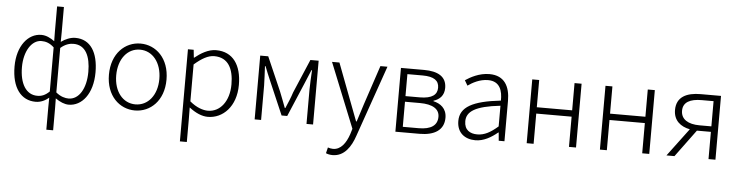

<svg xmlns="http://www.w3.org/2000/svg" viewBox="-55 -1078 6157 1601"><g transform="rotate(5 3023.0 -277.5)"><path d="M366 237H423V49L422 -30C460 -3 499 13 533 13C642 13 733 -93 733 -275C733 -440 669 -547 541 -547C501 -547 458 -529 422 -503L423 -583V-795H366V-583L367 -504C333 -528 298 -547 256 -547C146 -547 56 -438 56 -266C56 -86 135 13 256 13C301 13 337 -6 367 -31L366 49ZM266 -38C171 -38 118 -128 118 -266C118 -397 179 -496 262 -496C298 -496 332 -485 367 -452V-83C332 -49 302 -38 266 -38ZM528 -38C500 -38 461 -47 422 -80V-452C461 -486 498 -496 530 -496C632 -496 673 -403 673 -274C673 -132 613 -38 528 -38Z M1087 13C1216 13 1328 -89 1328 -266C1328 -444 1216 -547 1087 -547C958 -547 846 -444 846 -266C846 -89 958 13 1087 13ZM1087 -38C982 -38 907 -130 907 -266C907 -403 982 -496 1087 -496C1192 -496 1268 -403 1268 -266C1268 -130 1192 -38 1087 -38Z M1484 237H1542V46L1541 -52C1595 -10 1648 13 1698 13C1823 13 1933 -93 1933 -275C1933 -440 1861 -547 1719 -547C1654 -547 1592 -509 1541 -468H1539L1532 -534H1484ZM1694 -38C1654 -38 1599 -55 1542 -103V-412C1604 -466 1657 -496 1708 -496C1826 -496 1871 -403 1871 -274C1871 -132 1796 -38 1694 -38Z M2089 0H2143V-288C2143 -331 2138 -397 2136 -450H2141C2156 -411 2172 -372 2188 -335L2310 -52H2357L2477 -335C2493 -372 2509 -410 2525 -450H2530C2527 -397 2523 -331 2523 -288V0H2578V-534H2509L2389 -252C2375 -207 2355 -162 2336 -117H2331C2315 -162 2296 -207 2279 -252L2156 -534H2089Z M2762 240C2860 240 2915 155 2946 62L3154 -534H3095L2986 -207C2971 -161 2954 -105 2938 -57H2933C2914 -105 2893 -161 2876 -207L2752 -534H2690L2908 7L2894 53C2868 130 2826 188 2761 188C2746 188 2729 184 2718 180L2706 229C2721 236 2741 240 2762 240Z M3267 0H3469C3593 0 3673 -48 3673 -152C3673 -231 3619 -268 3561 -281V-285C3612 -301 3649 -336 3649 -400C3649 -494 3577 -534 3461 -534H3267ZM3325 -303V-487H3452C3549 -487 3590 -455 3590 -396C3590 -339 3549 -303 3444 -303ZM3325 -46V-256H3450C3557 -256 3614 -220 3614 -155C3614 -84 3562 -46 3458 -46Z M3937 13C4006 13 4069 -24 4122 -68H4126L4132 0H4180V-338C4180 -456 4135 -547 4007 -547C3921 -547 3847 -505 3807 -478L3832 -435C3870 -462 3930 -496 4000 -496C4101 -496 4123 -414 4121 -335C3887 -309 3782 -252 3782 -135C3782 -35 3851 13 3937 13ZM3949 -37C3889 -37 3840 -64 3840 -138C3840 -219 3911 -269 4121 -292V-119C4059 -65 4008 -37 3949 -37Z M4366 0H4424V-253H4720V0H4779V-534H4720V-306H4424V-534H4366Z M4979 0H5037V-253H5333V0H5392V-534H5333V-306H5037V-534H4979Z M5789 -274C5693 -274 5633 -311 5633 -383C5633 -455 5693 -485 5789 -485H5888V-274ZM5536 0H5603L5771 -228H5772H5888V0H5946V-534H5776C5659 -534 5574 -494 5574 -384C5574 -295 5634 -249 5711 -234Z"/></g></svg>

Font: Noto Sans SC Light
Style: Regular
Weight: 300
Designer: Ryoko NISHIZUKA 西塚涼子 (kana, bopomofo & ideographs); Paul D. Hunt (Latin, Greek & Cyrillic); Sandoll Communications 산돌커뮤니
Foundry: Adobe
Version: Version 2.004;hotconv 1.0.118;makeotfexe 2.5.65603